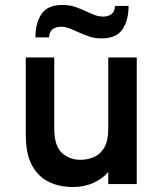

<svg xmlns="http://www.w3.org/2000/svg" viewBox="-20 -743 656 775"><path d="M274 12Q222 12 178.8 -8Q135.5 -28 109.8 -74.5Q84 -121 84 -200V-511H199V-225Q199 -154 229.8 -126Q260.5 -98 304 -98Q334 -98 359.8 -109.2Q385.5 -120.5 401.2 -147.8Q417 -175 417 -223V-511H532V0H417V-49Q396 -23 358.2 -5.5Q320.5 12 274 12ZM390 -588Q361.5 -588 338.2 -596.2Q315 -604.5 294 -614Q276 -622.5 259.2 -628.8Q242.5 -635 225 -635Q206.5 -635 192.8 -625.2Q179 -615.5 178 -592H123Q123 -650 147.5 -686.5Q172 -723 232 -723Q260.5 -723 284 -715Q307.5 -707 328 -697Q345 -689 362 -682.5Q379 -676 397 -676Q416 -676 429.8 -686Q443.5 -696 444 -719H499Q499 -661.5 474.5 -624.8Q450 -588 390 -588Z"/></svg>

Font: Overpass Mono
Style: Bold
Weight: 700
Monospace: yes
Designer: Delve Withrington, Dave Bailey
Foundry: Delve Fonts LLC
Version: Version 4.000